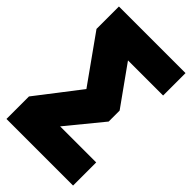

<svg xmlns="http://www.w3.org/2000/svg" viewBox="-214 -768 840 840"><g transform="rotate(45 206.0 -348.0)"><path d="M412.1 -695.8V-557.1H194.8L324.2 -376V-308.1L189 -143.1H412.1V0H0V-139.2L154.8 -339.8L0 -557.1V-695.8Z"/></g></svg>

Font: Fira Sans Compressed Heavy
Style: Regular
Weight: 900
Width: 1
Designer: Carrois Corporate & Edenspiekermann AG
Foundry: Carrois Corporate GbR & Edenspiekermann AG
Version: Version 4.203;PS 004.203;hotconv 1.0.88;makeotf.lib2.5.64775